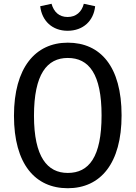

<svg xmlns="http://www.w3.org/2000/svg" viewBox="-20 -983 718 1017"><path d="M338 -820C420 -820 476 -872 484 -950L424 -963C413 -920 383 -893 338 -893C293 -893 265 -920 253 -963L193 -950C202 -872 257 -820 338 -820ZM339 -757C167 -757 54 -624 54 -370C54 -113 167 14 339 14C513 14 624 -118 624 -372C624 -631 512 -757 339 -757ZM339 -676C451 -676 518 -591 518 -372C518 -151 451 -67 339 -67C231 -67 160 -151 160 -370C160 -590 229 -676 339 -676Z"/></svg>

Font: Glow Sans SC Condensed Medium
Style: Regular
Weight: 600
Width: 3
Designer: Ryoko NISHIZUKA (kana, bopomofo & ideographs); Paul D. Hunt (Latin, Greek & Cyrillic); Sandoll Communications, Soo-young
Version: Version 0.93